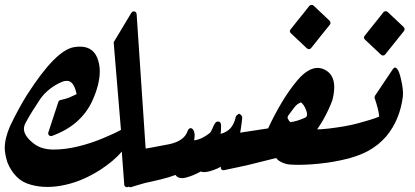

<svg xmlns="http://www.w3.org/2000/svg" viewBox="-28 -777 1724 797"><path d="M443.8 -601.6 517.1 -723.6Q522 -731.4 530 -729.5Q538.1 -727.5 539.1 -718.8L579.6 -115.2L509.3 -5.9Q506.8 -2 503.2 -0.7Q499.5 0.5 496.3 -0.2Q493.2 -1 490.5 -3.7Q487.8 -6.3 487.8 -10.7L477.5 -147.9Q460.4 -127.4 438 -108.6Q415.5 -89.8 388.7 -72.3Q353.5 -49.8 317.1 -33.9Q280.8 -18.1 243.2 -9.8Q204.1 -1 169.4 -1Q132.3 -1 99.6 -10.3H100.1Q65.4 -19 41 -43.5Q16.6 -67.9 2.4 -104Q-1.5 -115.7 -4.9 -132.3Q-8.3 -148.9 -8.3 -161.6Q-8.3 -183.6 -2.4 -206.8Q3.4 -230 13.7 -253.4Q30.8 -289.6 49.6 -324Q68.4 -358.4 85.9 -386.2V-385.7Q202.1 -567.4 278.3 -581.1Q284.2 -582 290.5 -582.8Q296.9 -583.5 303.7 -583.5Q364.3 -583.5 380.4 -522.9Q386.2 -502.4 386.2 -481Q386.2 -453.6 378.2 -422.4Q370.1 -391.1 354.5 -356.9Q331.1 -307.1 289.8 -271Q248.5 -234.9 188 -212.9Q180.7 -210.4 175.5 -215.3Q170.4 -220.2 172.9 -228L214.4 -354.5Q215.3 -356.9 218 -359.1Q220.7 -361.3 223.1 -361.8Q235.8 -364.3 244.9 -367.2Q253.9 -370.1 260.7 -372.6L290 -386.2Q278.8 -441.4 250 -441.4Q239.3 -441.4 230 -437.5Q202.1 -425.8 178.7 -407.5Q155.3 -389.2 139.2 -366.2Q123 -341.8 107.4 -317.1Q91.8 -292.5 78.6 -267.6Q71.3 -254.4 71.3 -242.2Q71.3 -212.9 111.8 -181.2Q142.6 -157.2 190.9 -156.2H194.3Q243.2 -156.2 294.9 -168.9Q321.8 -175.3 347.7 -183.8Q373.5 -192.4 399.4 -203.1Q422.9 -212.9 440.9 -221.2Q459 -229.5 474.1 -237.8Z M728.5 -37.6Q708 -37.6 700.7 -50.8Q674.3 -41 640.9 -32.7Q607.4 -24.4 574.7 -17.6Q563 -14.2 548.3 -10Q533.7 -5.9 517.1 -0.5Q509.8 2 504.9 -3.4Q500 -8.8 502.9 -16.1L553.2 -150.4Q554.2 -153.3 557.6 -155.8Q561 -158.2 564 -158.2L566.4 -158.7H564.5Q583.5 -161.1 610.4 -166.3Q637.2 -171.4 673.3 -178.2Q737.8 -191.4 751.5 -234.9Q752.4 -236.8 753.4 -238.3Q754.4 -240.7 757.6 -242.9Q760.7 -245.1 763.7 -245.1Q767.6 -245.1 771.5 -241.5Q775.4 -237.8 777.8 -230L779.8 -219.7V-214.4Q779.8 -210 779.3 -205.1Q778.8 -200.2 777.8 -194.3Q795.9 -196.8 812.5 -205.3Q829.1 -213.9 841.8 -224.1Q845.7 -227.1 848.9 -233.4Q852.1 -239.7 855 -246.1Q856.4 -250 858.6 -254.6Q860.8 -259.3 863.3 -263.2Q866.2 -268.6 869.6 -270.5Q873 -272.5 876 -272.5Q884.3 -272.5 886.2 -268.8Q888.2 -265.1 889.6 -259.3V-248.5Q889.6 -241.7 889.2 -235.1Q888.7 -228.5 887.7 -221.2Q914.1 -228.5 928.5 -244.6Q942.9 -260.7 949.7 -287.1L949.2 -286.6Q950.7 -295.4 956.1 -299.3Q962.9 -305.7 965.8 -304.4Q968.8 -303.2 974.1 -297.9Q975.6 -296.4 976.6 -293.2Q977.5 -290 977.5 -288.1Q975.1 -263.2 971.2 -239Q967.3 -214.8 961.2 -192.4Q955.1 -169.9 946.3 -149.9Q937.5 -129.9 925.3 -113.3Q911.1 -95.7 875.5 -78.1Q839.8 -62.5 819.3 -62.5Q815.4 -62.5 812.3 -63Q809.1 -63.5 806.6 -65.4L801.3 -63L792 -58.1Q782.2 -53.2 772 -49.1Q761.7 -44.9 746.1 -40.5Q736.3 -37.6 728.5 -37.6Z M1340.3 -690.9Q1343.3 -687.5 1343.8 -683.3Q1344.2 -679.2 1341.8 -675.3Q1321.8 -650.4 1302.2 -626Q1282.7 -601.6 1263.2 -577.1Q1259.8 -573.2 1254.9 -573Q1250 -572.8 1246.1 -576.2L1179.2 -639.2Q1175.8 -642.6 1175.3 -646.7Q1174.8 -650.9 1177.7 -654.3Q1189 -668.5 1200 -682.4Q1210.9 -696.3 1222.2 -710Q1230.5 -720.7 1239 -731Q1247.6 -741.2 1255.9 -752.4Q1259.3 -756.3 1264.4 -756.8Q1269.5 -757.3 1273.4 -753.9Z M1243.2 -318.8Q1233.4 -343.8 1221.2 -352.1Q1205.1 -345.7 1194.8 -332.5L1168.9 -297.9Q1165.5 -292 1165.5 -289.1Q1165.5 -287.1 1167 -284.2Q1169.4 -278.8 1171.9 -275.6Q1174.3 -272.5 1177.7 -270Q1203.6 -272.9 1238.8 -288.6Q1246.6 -292.5 1246.6 -301.3Q1246.6 -309.1 1243.2 -318.8ZM996.6 -90.8 902.8 -70.8Q896 -69.3 891.8 -73.2Q887.7 -77.1 888.7 -83.5L906.7 -208Q906.7 -211.9 909.7 -214.8Q912.6 -217.8 916.5 -218.3L1085 -244.1Q1109.4 -297.4 1140.4 -349.6Q1171.4 -401.9 1207 -444.3Q1228 -469.2 1249.3 -482.2Q1270.5 -495.1 1290.5 -495.1Q1306.2 -495.1 1321.8 -486.8Q1359.4 -466.8 1359.4 -415Q1359.4 -390.6 1351.6 -360.8Q1321.3 -279.8 1270 -215.3Q1216.8 -148.9 1129.9 -124Z M1647.9 -664.6Q1650.9 -661.1 1651.4 -657Q1651.9 -652.8 1649.4 -648.9Q1629.4 -624 1609.9 -599.6Q1590.3 -575.2 1570.8 -550.8Q1567.4 -546.9 1562.5 -546.6Q1557.6 -546.4 1553.7 -549.8L1486.8 -612.8Q1483.4 -616.2 1482.9 -620.4Q1482.4 -624.5 1485.4 -627.9Q1496.6 -642.1 1507.6 -656Q1518.6 -669.9 1529.8 -683.6Q1538.1 -694.3 1546.6 -704.6Q1555.2 -714.8 1563.5 -726.1Q1566.9 -730 1572 -730.5Q1577.1 -731 1581.1 -727.5Z M1602.5 -489.7Q1610.8 -502 1620.1 -491.7Q1629.4 -481.4 1636.7 -447.3V-447.8Q1642.1 -425.3 1643.8 -407.5Q1645.5 -389.6 1644.5 -377.9Q1638.7 -330.1 1621.6 -288.1Q1604.5 -246.1 1575.7 -211.4Q1559.1 -192.4 1540.3 -177.2Q1521.5 -162.1 1500 -150.4Q1468.3 -133.3 1427 -121.6Q1385.7 -109.9 1334 -102.1Q1297.9 -97.2 1267.6 -95Q1237.3 -92.8 1211.9 -92.8Q1189.9 -92.8 1173.3 -94.2Q1150.4 -96.7 1131.3 -108.9Q1109.9 -122.6 1108.9 -151.9Q1118.7 -189 1128.2 -220.5Q1137.7 -252 1147.5 -277.8Q1148.9 -281.7 1152.3 -283.7Q1155.8 -285.6 1159.2 -285.6Q1162.6 -285.6 1165.5 -283.4Q1168.5 -281.2 1169.9 -276.9Q1173.3 -263.2 1186.5 -255.1Q1199.7 -247.1 1221.7 -243.7Q1234.9 -241.2 1248.5 -240.5Q1262.2 -239.7 1276.4 -239.7Q1290 -239.7 1304.7 -240.5Q1319.3 -241.2 1335 -243.2Q1367.7 -247.1 1399.4 -252.4Q1431.2 -257.8 1461.4 -266.1Q1486.8 -272.9 1509 -279.8Q1531.2 -286.6 1545.9 -293Q1544.9 -307.1 1540.3 -326.2Q1535.6 -345.2 1527.3 -369.6Q1526.4 -371.6 1527.1 -375Q1527.8 -378.4 1528.8 -379.9Z"/></svg>

Font: Aref Ruqaa
Style: Bold
Weight: 700
Designer: Abdullah Aref
Version: Version 1.002